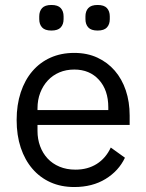

<svg xmlns="http://www.w3.org/2000/svg" viewBox="-20 -741 589 773"><path d="M279 12Q226 12 183.5 -7Q141 -26 110.5 -61.5Q80 -97 63.5 -146.5Q47 -196 47 -258Q47 -319 63.5 -369Q80 -419 110.5 -454.5Q141 -490 183.5 -509Q226 -528 279 -528Q331 -528 372 -509Q413 -490 442 -456.5Q471 -423 486.5 -377Q502 -331 502 -276V-238H131V-214Q131 -181 141.5 -152.5Q152 -124 171.5 -103Q191 -82 219.5 -70Q248 -58 284 -58Q333 -58 369.5 -81Q406 -104 426 -147L483 -106Q458 -53 405 -20.5Q352 12 279 12ZM279 -461Q246 -461 219 -449.5Q192 -438 172.5 -417Q153 -396 142 -367.5Q131 -339 131 -305V-298H416V-309Q416 -378 378.5 -419.5Q341 -461 279 -461ZM187 -618Q161 -618 149.5 -630.5Q138 -643 138 -664V-675Q138 -696 149.5 -708.5Q161 -721 187 -721Q213 -721 224.5 -708.5Q236 -696 236 -675V-664Q236 -643 224.5 -630.5Q213 -618 187 -618ZM373 -618Q347 -618 335.5 -630.5Q324 -643 324 -664V-675Q324 -696 335.5 -708.5Q347 -721 373 -721Q399 -721 410.5 -708.5Q422 -696 422 -675V-664Q422 -643 410.5 -630.5Q399 -618 373 -618Z"/></svg>

Font: IBM Plex Sans Arabic
Style: Regular
Weight: 400
Designer: Mike Abbink, Paul van der Laan, Pieter van Rosmalen, Wael Morcos, Khajak Apelian
Foundry: Bold Monday
Version: Version 1.005